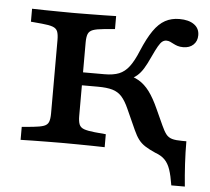

<svg xmlns="http://www.w3.org/2000/svg" viewBox="-52 -638 913 833"><g transform="rotate(5 405.0 -221.0)"><path d="M229.9 -2.4Q205.7 -2.4 173.6 -2Q141.5 -1.6 109.6 -1.2Q77.7 -0.8 55.3 0V-56.5L103.7 -60.9Q135 -64.1 150.8 -69.7Q166.6 -75.3 171.8 -88.4Q177 -101.6 177 -125.8V-445.2Q177 -469.8 171.8 -482.8Q166.6 -495.7 150.8 -501.5Q135 -507.3 103.7 -510.1L55.3 -514.5V-571Q77.7 -570.2 109.6 -569.8Q141.5 -569.4 173.6 -569Q205.7 -568.5 229.9 -568.5H237.9H246.8Q271 -568.5 303.1 -569Q335.2 -569.4 367.2 -569.8Q399.3 -570.2 421.4 -571V-514.5L372.9 -510.1Q342 -507.3 326.2 -501.5Q310.4 -495.7 305 -482.8Q299.6 -469.8 299.6 -445.2V-125.8Q299.6 -101.6 305 -88.4Q310.4 -75.3 326.2 -69.7Q342 -64.1 372.9 -60.9L421.4 -56.5V0Q399.3 -0.8 367.2 -1.2Q335.2 -1.6 303.1 -2Q271 -2.4 246.8 -2.4H237.9ZM723.9 139.9Q717.3 98 708.4 71.8Q699.5 45.6 684.1 30Q668.8 14.3 642 4.8Q615.1 -7 597.5 -18.3Q579.8 -29.6 568.1 -45.2Q556.3 -60.7 545.3 -85.3L504.9 -174.9Q490.1 -208.2 473.7 -226.5Q457.3 -244.7 432.8 -251.8Q408.4 -258.9 369.2 -258.9H259V-315.3H393.5Q431.4 -315.3 456.3 -325.3Q481.1 -335.3 500.1 -360.2Q519.1 -385.2 537.4 -430Q561 -486.3 584.1 -519.4Q607.1 -552.5 634.3 -567.4Q661.6 -582.3 696.3 -582.3Q737.2 -582.3 760.4 -565.6Q783.7 -549 783.7 -519.1Q783.7 -493.4 767.1 -477.7Q750.6 -461.9 722.7 -461.9Q708.3 -461.9 698 -465.3Q687.7 -468.7 679.9 -472.9Q672.1 -477.2 664.6 -480.5Q657.1 -483.9 648.1 -483.9Q638.6 -483.9 630.6 -477.9Q622.7 -472 613.3 -455.8Q603.9 -439.6 589.8 -409.1Q574.7 -375.8 562.3 -355.8Q549.9 -335.8 535.3 -323.3Q520.8 -310.9 498.2 -301.1L479.8 -323.9Q516.6 -317.5 542.6 -302.4Q568.5 -287.3 589.7 -259Q610.8 -230.7 631.8 -183.7L662.9 -115.6Q673.5 -91.9 683.5 -78.8Q693.6 -65.8 709.8 -61.1Q726 -56.5 754.1 -56.5H772.3Q772.3 -7.9 775.1 41.5Q777.9 90.9 782.8 139.9Z"/></g></svg>

Font: Playfair 5pt SemiExpanded Light
Style: Regular
Weight: 300
Width: 6
Designer: Claus Eggers Sørensen
Foundry: Claus Eggers Sørensen
Version: Version 2.203